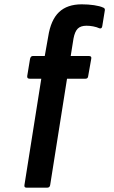

<svg xmlns="http://www.w3.org/2000/svg" viewBox="-20 -683 525 888"><path d="M103 185Q91 185 93 173L171 -319H117Q104 -319 106 -332L119 -411Q122 -424 132 -424H187L203 -514Q215 -591 253 -627Q291 -663 358 -663Q388 -663 415 -659Q442 -655 457 -648Q466 -645 465 -636L453 -562Q451 -549 440 -552Q427 -558 411 -561Q395 -564 380 -564Q353 -564 339.5 -550.5Q326 -537 320 -505L307 -424H391Q405 -424 402 -411L388 -332Q387 -319 376 -319H290L212 173Q210 185 198 185Z"/></svg>

Font: Sofia Sans Condensed ExtraBold
Style: Italic
Weight: 800
Italic angle: -9°
Version: Version 4.100